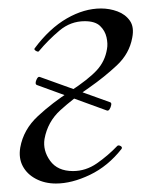

<svg xmlns="http://www.w3.org/2000/svg" viewBox="-20 -419 365 453"><path d="M232.4 -158.2 66.6 -218.6Q62 -220.8 65.7 -230.1Q69.4 -239.4 74 -237.4L239.8 -177.8Q243.4 -176.6 242.4 -171.2Q241.4 -165.8 238.6 -161.4Q235.8 -157 232.4 -158.2ZM112 14Q85.6 14 64.7 3Q43.8 -8 33.7 -27Q23.6 -46 27.8 -71Q35.4 -113.6 69.7 -145.3Q104 -177 145.2 -203.4Q188.8 -232 208.3 -253.2Q227.8 -274.4 232.4 -303.2Q234.8 -315.6 231.3 -331.1Q227.8 -346.6 216.1 -357.8Q204.4 -369 180 -369Q146.6 -369 120.2 -346.8Q93.8 -324.6 71.6 -298Q69.8 -296 64.7 -299Q59.6 -302 61.8 -305Q96.8 -352 137.6 -375.5Q178.4 -399 218.4 -399Q238.6 -399 257.2 -392.1Q275.8 -385.2 286.4 -370.2Q297 -355.2 292 -330Q285.2 -292.4 255.7 -264.8Q226.2 -237.2 190.4 -212.2Q152.6 -186.4 122.5 -159.1Q92.4 -131.8 85 -91Q80.8 -63.8 98.3 -39.6Q115.8 -15.4 152.2 -15.4Q182.4 -15.4 208.5 -33.5Q234.6 -51.6 257 -75Q260 -77 264.5 -74.5Q269 -72 267 -68Q235 -27 192.2 -6.5Q149.4 14 112 14Z"/></svg>

Font: Cormorant Garamond Light
Style: Italic
Weight: 300
Italic angle: -10°
Designer: Christian Thalmann (Catharsis Fonts)
Foundry: Catharsis Fonts
Version: Version 4.001